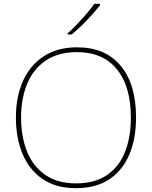

<svg xmlns="http://www.w3.org/2000/svg" viewBox="-20 -972 794 1002"><path d="M690 -358Q690 -250 655.5 -167Q621 -84 551.5 -37Q482 10 376 10Q272 10 202.5 -37.5Q133 -85 98 -168Q63 -251 63 -359Q63 -467 100 -549.5Q137 -632 208.5 -678.5Q280 -725 382 -725Q530 -725 610 -628.5Q690 -532 690 -358ZM90 -359Q90 -259 121 -181.5Q152 -104 216 -59.5Q280 -15 377 -15Q475 -15 538.5 -58.5Q602 -102 632.5 -179.5Q663 -257 663 -358Q663 -521 590 -610.5Q517 -700 382 -700Q284 -700 219 -656Q154 -612 122 -535Q90 -458 90 -359ZM502 -945Q476 -911 435 -868Q394 -825 354 -792H333V-798Q356 -818 382.5 -846Q409 -874 433.5 -902.5Q458 -931 472 -952H502Z"/></svg>

Font: Noto Sans Thin
Style: Regular
Weight: 100
Designer: Monotype Design Team
Foundry: Monotype Imaging Inc.
Version: Version 2.007